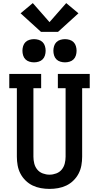

<svg xmlns="http://www.w3.org/2000/svg" viewBox="-20 -1213 640 1241"><path d="M300 8Q272 8 244 3Q216 -2 191 -14Q166 -26 145.5 -46Q125 -66 112 -91Q99 -116 94 -144Q89 -172 89 -200V-643H40V-735H246V-643H196V-200Q196 -178 201.5 -156Q207 -134 221 -117Q235 -100 256.5 -92Q278 -84 300 -84Q322 -84 343.5 -92Q365 -100 379 -117Q393 -134 398.5 -156Q404 -178 404 -200V-643H354V-735H560V-643H511V-200Q511 -172 506 -144Q501 -116 488 -91Q475 -66 454.5 -46Q434 -26 409 -14Q384 -2 356 3Q328 8 300 8ZM400 -810Q385 -810 370 -814.5Q355 -819 344.5 -829.5Q334 -840 329.5 -855Q325 -870 325 -885Q325 -900 329.5 -915Q334 -930 344.5 -940.5Q355 -951 370 -955.5Q385 -960 400 -960Q415 -960 430 -955.5Q445 -951 455.5 -940.5Q466 -930 470.5 -915Q475 -900 475 -885Q475 -870 470.5 -855Q466 -840 455.5 -829.5Q445 -819 430 -814.5Q415 -810 400 -810ZM200 -810Q185 -810 170 -814.5Q155 -819 144.5 -829.5Q134 -840 129.5 -855Q125 -870 125 -885Q125 -900 129.5 -915Q134 -930 144.5 -940.5Q155 -951 170 -955.5Q185 -960 200 -960Q215 -960 230 -955.5Q245 -951 255.5 -940.5Q266 -930 270.5 -915Q275 -900 275 -885Q275 -870 270.5 -855Q266 -840 255.5 -829.5Q245 -819 230 -814.5Q215 -810 200 -810ZM355 -1007H245L113 -1127L192 -1193L300 -1070L408 -1193L487 -1127Z"/></svg>

Font: Iosevka Slab Semibold Extended
Style: Regular
Weight: 600
Width: 7
Monospace: yes
Designer: Belleve Invis
Foundry: Belleve Invis
Version: Version 11.1.0; ttfautohint (v1.8.3)